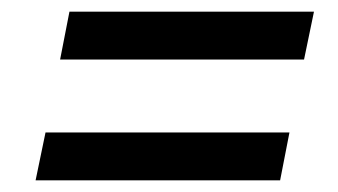

<svg xmlns="http://www.w3.org/2000/svg" viewBox="-20 -471 580 329"><path d="M83 -369 99 -451H518L501 -369ZM41 -162 58 -244H476L460 -162Z"/></svg>

Font: IBM Plex Sans Cond Medm
Style: Italic
Weight: 500
Width: 3
Italic angle: -11°
Designer: Mike Abbink, Paul van der Laan, Pieter van Rosmalen
Foundry: Bold Monday
Version: Version 1.3